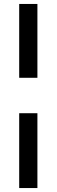

<svg xmlns="http://www.w3.org/2000/svg" viewBox="-20 -732 286 970"><path d="M77 -712H169V-339H77ZM77 -160H169V218H77Z"/></svg>

Font: Cairo SemiBold
Style: Regular
Weight: 600
Designer: Mohamed Gaber, the designers of Titillium
Foundry: Kief Type Foundry
Version: Version 2.009; ttfautohint (v1.5.33-1714) -l 8 -r 50 -G 200 